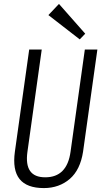

<svg xmlns="http://www.w3.org/2000/svg" viewBox="-20 -953 526 980"><path d="M204 7Q117 7 80 -39Q43 -85 56 -179L129 -700H193L120 -178Q111 -113 133.5 -80.5Q156 -48 211 -48Q322 -48 340 -178L413 -700H477L404 -179Q397 -133 380 -98Q363 -63 336.5 -40Q310 -17 276.5 -5Q243 7 204 7ZM415 -781 387 -752 227 -876 281 -933Z"/></svg>

Font: Pathway Extreme Condensed ExtraLight
Style: Italic
Weight: 250
Width: 3
Italic angle: -8°
Version: Version 1.001;gftools[0.9.26]